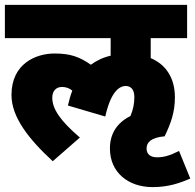

<svg xmlns="http://www.w3.org/2000/svg" viewBox="-20 -642 799 786"><path d="M430 -34C430 63 504 124 605 124C672 124 719 106 759 89L713 -24C675 -5 651 2 623 2C598 2 580 -9 580 -34C580 -58 597 -79 654 -84C680 -138 696 -183 696 -244C696 -319 662 -377 597 -404V-486H746V-622H0V-486H433V-414C402 -407 375 -394 352 -377C306 -409 269 -423 203 -423C129 -423 27 -383 27 -253C27 -163 97 -73 196 18L307 -79C226 -148 194 -197 194 -242C194 -268 208 -286 234 -286C250 -286 264 -281 276 -271C269 -253 263 -232 258 -210L411 -165C433 -264 467 -290 495 -290C515 -290 530 -276 530 -245C530 -217 525 -193 514 -167C460 -140 430 -96 430 -34Z"/></svg>

Font: Noto Sans SemiCondensed Black
Style: Italic
Weight: 900
Width: 4
Italic angle: -12°
Designer: Monotype Design Team
Foundry: Monotype Imaging Inc.
Version: Version 2.013